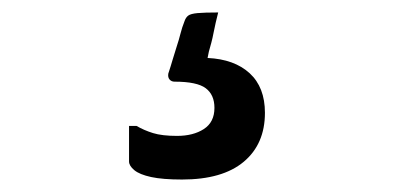

<svg xmlns="http://www.w3.org/2000/svg" viewBox="-20 -56 640 308"><path d="M330 -36Q328 -28 326 -19.5Q324 -11 322.5 -3Q321 5 319 12.5Q317 20 315 27L313 37Q356 39 380.5 61.5Q405 84 405 125Q405 175 371 203.5Q337 232 272 232Q241 232 222.5 228Q204 224 195.5 217Q187 210 187 203Q187 191 187 181Q187 171 187 162Q187 153 187 146H199Q211 153 225.5 157.5Q240 162 264 162Q290 162 307 151Q324 140 324 117Q324 96 310 85.5Q296 75 260 75Q255 75 252 71.5Q249 68 250 62Q254 50 257 39.5Q260 29 263.5 18.5Q267 8 269.5 -2Q272 -12 276 -22Q278 -28 282 -31Q286 -34 297 -35Q308 -36 330 -36Z"/></svg>

Font: Recursive
Style: Regular
Weight: 400
Version: Version 1.085